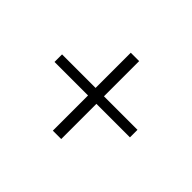

<svg xmlns="http://www.w3.org/2000/svg" viewBox="-105 -737 810 810"><g transform="rotate(45 300.0 -332.5)"><path d="M275 -100V-310H75V-355H275V-565H325V-355H525V-310H325V-100Z"/></g></svg>

Font: Pitagon Sans Mono Thin
Style: Regular
Weight: 100
Monospace: yes
Designer: Travis Tran
Foundry: Pitagon
Version: Version 1.001; ttfautohint (v1.8.4.7-5d5b);gftools[0.9.26]